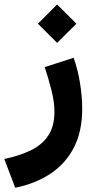

<svg xmlns="http://www.w3.org/2000/svg" viewBox="-46 -589 434 875"><path d="M214.4 -568.8 302.2 -481 214.4 -393.6 127 -481ZM23.4 266.6 -26.4 135.7Q44.4 120.6 95.5 95.5Q146.5 70.3 174.3 28.3Q202.1 -13.7 202.1 -80.1Q202.1 -124.5 188 -179.9Q173.8 -235.4 157.7 -283.2L289.6 -325.7Q308.6 -272.5 318.6 -210.9Q328.6 -149.4 328.6 -92.8Q328.6 9.8 290.8 83.3Q252.9 156.7 184.3 202.4Q115.7 248 23.4 266.6Z"/></svg>

Font: Vazirmatn UI ExtraBold
Style: Regular
Weight: 800
Designer: Saber Rastikerdar
Foundry: Saber Rastikerdar
Version: Version 33.003